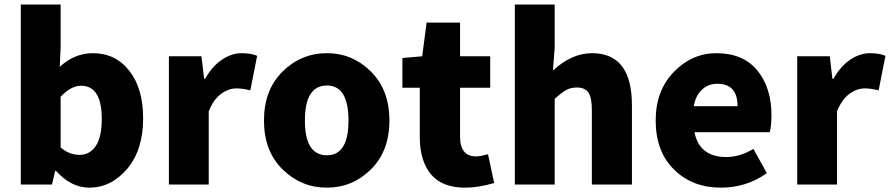

<svg xmlns="http://www.w3.org/2000/svg" viewBox="-20 -819 3949 852"><path d="M376 13.7Q295.9 13.7 228.5 -60.5H224.6L210.9 0H72.3V-798.8H249V-607.4L245.1 -522.5Q311.5 -583 391.6 -583Q493.2 -583 554.2 -504.4Q615.2 -425.8 615.2 -294.9Q615.2 -153.3 544.4 -69.8Q473.6 13.7 376 13.7ZM334 -131.8Q377.9 -131.8 404.8 -170.9Q431.6 -210 431.6 -291Q431.6 -438.5 339.8 -438.5Q294.9 -438.5 249 -389.6V-165Q286.1 -131.8 334 -131.8Z M729.5 0V-569.3H874L885.7 -469.7H890.6Q920.9 -524.4 964.4 -553.7Q1007.8 -583 1051.8 -583Q1094.7 -583 1121.1 -571.3L1090.8 -418Q1055.7 -426.8 1029.3 -426.8Q994.1 -426.8 960.9 -402.3Q927.7 -377.9 906.2 -325.2V0Z M1430.7 13.7Q1316.4 13.7 1233.9 -67.4Q1151.4 -148.4 1151.4 -284.2Q1151.4 -419.9 1233.9 -501.5Q1316.4 -583 1430.7 -583Q1543.9 -583 1626 -501.5Q1708 -419.9 1708 -284.2Q1708 -148.4 1626 -67.4Q1543.9 13.7 1430.7 13.7ZM1430.7 -129.9Q1526.4 -129.9 1526.4 -284.2Q1526.4 -439.5 1430.7 -439.5Q1333 -439.5 1333 -284.2Q1333 -129.9 1430.7 -129.9Z M2043.9 13.7Q1941.4 13.7 1892.1 -45.9Q1842.8 -105.5 1842.8 -210.9V-429.7H1765.6V-561.5L1853.5 -569.3L1873 -718.8H2021.5V-569.3H2155.3V-429.7H2021.5V-212.9Q2021.5 -125 2092.8 -125Q2111.3 -125 2145.5 -134.8L2172.9 -6.8Q2102.5 13.7 2043.9 13.7Z M2264.6 0V-798.8H2441.4V-607.4L2433.6 -505.9Q2516.6 -583 2607.4 -583Q2784.2 -583 2784.2 -351.6V0H2606.4V-330.1Q2606.4 -386.7 2590.8 -408.7Q2575.2 -430.7 2540 -430.7Q2511.7 -430.7 2491.2 -418.9Q2470.7 -407.2 2441.4 -379.9V0Z M3178.7 13.7Q3052.7 13.7 2971.2 -66.4Q2889.6 -146.5 2889.6 -284.2Q2889.6 -417 2970.2 -500Q3050.8 -583 3159.2 -583Q3277.3 -583 3340.3 -506.8Q3403.3 -430.7 3403.3 -307.6Q3403.3 -257.8 3395.5 -232.4H3061.5Q3084 -122.1 3203.1 -122.1Q3262.7 -122.1 3323.2 -158.2L3382.8 -50.8Q3293 13.7 3178.7 13.7ZM3058.6 -347.7H3252.9Q3252.9 -447.3 3163.1 -447.3Q3124 -447.3 3095.7 -421.9Q3067.4 -396.5 3058.6 -347.7Z M3517.6 0V-569.3H3662.1L3673.8 -469.7H3678.7Q3709 -524.4 3752.4 -553.7Q3795.9 -583 3839.8 -583Q3882.8 -583 3909.2 -571.3L3878.9 -418Q3843.8 -426.8 3817.4 -426.8Q3782.2 -426.8 3749 -402.3Q3715.8 -377.9 3694.3 -325.2V0Z"/></svg>

Font: Gen Shin Gothic Heavy
Style: Bold
Weight: 900
Designer: [Source Han Sans]
Ryoko NISHIZUKA  (kana & ideographs); Paul D. Hunt (Latin, Greek & Cyrillic); Wenlong ZHANG  (bopomofo
Version: Version 1.002.20150607